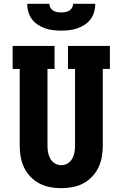

<svg xmlns="http://www.w3.org/2000/svg" viewBox="-20 -975 640 1003"><path d="M300 8Q270 8 241 2.5Q212 -3 186 -16.5Q160 -30 139 -52Q118 -74 105.5 -100.5Q93 -127 88 -156Q83 -185 83 -215V-615H46V-735H265V-615H228V-215Q228 -197 231 -179.5Q234 -162 242.5 -146.5Q251 -131 266.5 -121.5Q282 -112 300 -112Q318 -112 333.5 -121.5Q349 -131 357.5 -146.5Q366 -162 369 -179.5Q372 -197 372 -215V-615H335V-735H554V-615H517V-215Q517 -185 512 -156Q507 -127 494.5 -100.5Q482 -74 461 -52Q440 -30 414 -16.5Q388 -3 359 2.5Q330 8 300 8ZM300 -815Q279 -815 257.5 -817.5Q236 -820 216 -827Q196 -834 177.5 -846Q159 -858 146.5 -875Q134 -892 128 -913Q122 -934 122 -955H238Q238 -944 243.5 -934.5Q249 -925 258 -919.5Q267 -914 278 -912Q289 -910 300 -910Q311 -910 322 -912Q333 -914 342 -919.5Q351 -925 356.5 -934.5Q362 -944 362 -955H478Q478 -934 472 -913Q466 -892 453.5 -875Q441 -858 422.5 -846Q404 -834 384 -827Q364 -820 342.5 -817.5Q321 -815 300 -815Z"/></svg>

Font: Iosevka Slab Heavy Extended
Style: Regular
Weight: 900
Width: 7
Monospace: yes
Designer: Belleve Invis
Foundry: Belleve Invis
Version: Version 11.1.0; ttfautohint (v1.8.3)